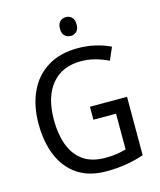

<svg xmlns="http://www.w3.org/2000/svg" viewBox="-133 -1010 927 1115"><g transform="rotate(-15 330.5 -453.0)"><path d="M371 -377H594V-26Q541 -8 486.5 1Q432 10 367 10Q264 10 195.5 -36Q127 -82 92 -164.5Q57 -247 57 -358Q57 -467 95.5 -549.5Q134 -632 208.5 -678Q283 -724 390 -724Q445 -724 494 -712.5Q543 -701 585 -681L552 -605Q516 -623 474 -634.5Q432 -646 388 -646Q274 -646 211.5 -570Q149 -494 149 -357Q149 -273 172.5 -207.5Q196 -142 247.5 -104.5Q299 -67 383 -67Q423 -67 452.5 -72Q482 -77 507 -84V-299H371ZM371 -916Q392 -916 406 -902Q420 -888 420 -859Q420 -831 406 -817Q392 -803 371 -803Q349 -803 334.5 -817Q320 -831 320 -859Q320 -888 334 -902Q348 -916 371 -916Z"/></g></svg>

Font: Noto Sans Gurmukhi UI SemiCondensed
Style: Regular
Weight: 400
Width: 4
Designer: Jelle Bosma - Monotype Design Team
Foundry: Monotype Imaging Inc.
Version: Version 2.004; ttfautohint (v1.8.4.7-5d5b)